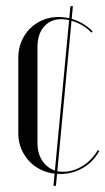

<svg xmlns="http://www.w3.org/2000/svg" viewBox="-20 -557 342 623"><path d="M208.5 -537H216.5L161.5 45.9H153.5ZM39.4 -370.8Q39.4 -398 49.4 -422.1Q59.4 -446.2 77 -464.1Q94.6 -481.9 118.6 -491.9Q142.5 -501.9 170.4 -501.9Q201.5 -501.9 231.2 -489.1Q260.9 -476.4 280.5 -455.1L276.5 -451.1Q259.4 -470.2 232 -482.5Q204.6 -494.8 178.9 -494.8Q143.6 -494.8 122.6 -470.3Q101.6 -445.9 101.6 -404.6V-92.9Q101.6 -51.2 125 -25.4Q148.4 0.4 185.4 0.4Q202.1 0.4 218.1 -4.7Q234.1 -9.8 249.1 -19.2Q264 -28.6 276.2 -41.6Q288.5 -54.5 297.4 -69.9L302.4 -67.2Q282.5 -31.6 249.1 -12.1Q215.6 7.5 174.9 7.5Q146.2 7.5 121.3 -2.5Q96.4 -12.5 78.4 -30.3Q60.4 -48.1 49.9 -72.1Q39.4 -96 39.4 -124.2Z"/></svg>

Font: Moniqa Black
Style: Regular
Weight: 900
Designer: Rajesh Rajput
Foundry: Rajesh Rajput
Version: Version 1.000